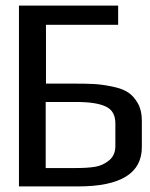

<svg xmlns="http://www.w3.org/2000/svg" viewBox="-20 -669 537 689"><path d="M242 -369Q288 -369 317 -367.5Q346 -366 382.5 -358.5Q419 -351 439.5 -337.5Q460 -324 474.5 -298.5Q489 -273 489 -237V-141Q489 0 260 0H48V-649H404V-580H145V-369ZM253 -66Q294 -66 321.5 -70.5Q349 -75 371.5 -93.5Q394 -112 394 -145V-226Q394 -270 361 -286Q327 -303 255 -303H144V-66Z"/></svg>

Font: Gamestation Display
Style: Regular
Weight: 400
Designer: Jonas Hecksher
Foundry: Jonas Hecksher, Playtypeª, e-types AS
Version: Version 1.003